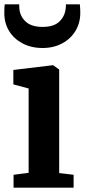

<svg xmlns="http://www.w3.org/2000/svg" viewBox="-22 -872 393 892"><path d="M111 -461 40 -480V-547L223 -569H225L253 -549V-68L320 -60V0H41V-60L111 -69ZM-2 -811Q-2 -842 0 -852H67Q67 -839 68 -832Q71 -796 97.5 -771.5Q124 -747 176 -747Q228 -747 253.5 -771.5Q279 -796 283 -831Q285 -846 284 -852H349Q351 -832 351 -812Q351 -766 329 -729Q307 -692 267 -670.5Q227 -649 176 -649Q123 -649 82.5 -670.5Q42 -692 20 -728.5Q-2 -765 -2 -811Z"/></svg>

Font: Koeln Type Serif
Style: Bold
Weight: 700
Designer: Eben Sorkin
Foundry: Eben Sorkin
Version: Version 2.002